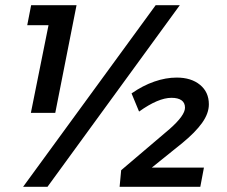

<svg xmlns="http://www.w3.org/2000/svg" viewBox="-20 -720 874 740"><path d="M100 -700H275L193 -285H99L167 -623H85ZM565 -74H766L752 0H441L447 -64L634 -223Q693 -275 693 -305Q693 -324 679.5 -333.5Q666 -343 641 -343Q590 -343 516 -290L487 -360Q530 -390 574.5 -405.5Q619 -421 661 -421Q717 -421 751 -393Q785 -365 785 -318Q785 -283 759 -246.5Q733 -210 683 -169ZM163 0H69L580 -700H673Z"/></svg>

Font: TypoPRO Montserrat Alternates
Style: Italic
Weight: 500
Italic angle: -11.3°
Designer: Julieta Ulanovsky
Foundry: Julieta Ulanovsky
Version: Version 6.001